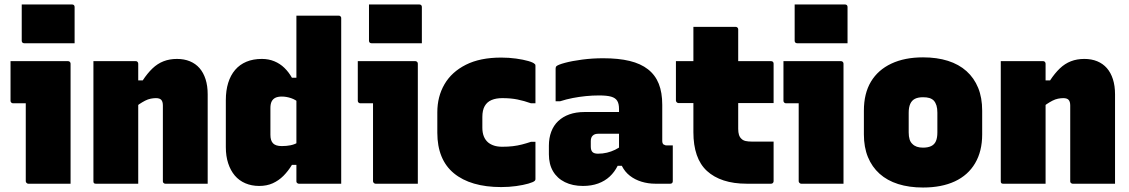

<svg xmlns="http://www.w3.org/2000/svg" viewBox="-20 -820 5040 857"><path d="M95 -11Q95 -40 95 -75Q95 -110 95 -147.5Q95 -185 95 -222.5Q95 -260 95 -294.5Q95 -329 95 -359H83Q78 -359 72.5 -359Q67 -359 61 -359Q55 -359 49.5 -359Q44 -359 38 -359Q34 -359 30.5 -362Q27 -365 27 -370Q27 -414 27 -458.5Q27 -503 27 -547Q51 -547 77.5 -547Q104 -547 131 -547Q158 -547 184.5 -547Q211 -547 236 -547Q261 -547 284 -547Q287 -547 289.5 -545.5Q292 -544 293.5 -541.5Q295 -539 295 -535Q295 -483 295 -426.5Q295 -370 295 -313.5Q295 -257 295 -201Q295 -145 295 -92Q295 -77 295 -61.5Q295 -46 295 -31Q295 -16 295 0Q247 0 200.5 0Q154 0 106 0Q102 0 98.5 -3.5Q95 -7 95 -11ZM77 -800Q98 -800 127.5 -800Q157 -800 189.5 -800Q222 -800 251.5 -800Q281 -800 302 -800Q307 -800 310 -797Q313 -794 313 -789V-627Q292 -627 262.5 -627Q233 -627 200.5 -627Q168 -627 138.5 -627Q109 -627 88 -627Q83 -627 80 -630Q77 -633 77 -638Z M907 0Q859 0 812.5 0Q766 0 718 0Q715 0 712.5 -1.5Q710 -3 708.5 -5Q707 -7 707 -11Q707 -67 707 -123.5Q707 -180 707 -236.5Q707 -293 707 -349Q707 -366 700 -374Q693 -382 676 -382Q665 -382 652.5 -379.5Q640 -377 627.5 -370.5Q615 -364 601.5 -355Q588 -346 575 -332V-461H617Q638 -493 660.5 -514.5Q683 -536 710 -546.5Q737 -557 770 -557Q802 -557 827.5 -546.5Q853 -536 870.5 -516Q888 -496 897.5 -466.5Q907 -437 907 -399Q907 -347 907 -297Q907 -247 907 -197.5Q907 -148 907 -98Q907 -74 907 -49.5Q907 -25 907 0ZM597 0Q570 0 536 0Q502 0 468 0Q434 0 408 0Q405 0 403 -0.5Q401 -1 399.5 -2.5Q398 -4 397.5 -6Q397 -8 397 -11Q397 -66 397 -120.5Q397 -175 397 -230Q397 -285 397 -339.5Q397 -394 397 -449Q397 -476 397 -501Q397 -526 397 -547Q426 -547 460.5 -547Q495 -547 528.5 -547Q562 -547 586 -547Q590 -547 592 -545.5Q594 -544 595.5 -541.5Q597 -539 597 -535Q597 -447 597 -357.5Q597 -268 597 -178.5Q597 -89 597 0Z M1149 -557Q1179 -557 1204.5 -546.5Q1230 -536 1249.5 -517Q1269 -498 1283 -473H1316V-360Q1300 -375 1279 -382Q1258 -389 1238 -389Q1220 -389 1209 -383.5Q1198 -378 1192.5 -367Q1187 -356 1187 -338V-218Q1187 -205 1190 -195.5Q1193 -186 1199 -180Q1205 -174 1214.5 -171Q1224 -168 1238 -168Q1259 -168 1276.5 -171.5Q1294 -175 1307.5 -183Q1321 -191 1332 -202V-84H1283Q1266 -56 1245 -35Q1224 -14 1197.5 -2Q1171 10 1137 10Q1103 10 1075 -2Q1047 -14 1028 -36.5Q1009 -59 998.5 -91Q988 -123 988 -163V-373Q988 -416 998.5 -450Q1009 -484 1029.5 -508Q1050 -532 1080 -544.5Q1110 -557 1149 -557ZM1492 -750Q1496 -750 1498 -748.5Q1500 -747 1501.5 -745Q1503 -743 1503 -739Q1503 -662 1503 -584.5Q1503 -507 1503 -429Q1503 -351 1503 -273.5Q1503 -196 1503 -118Q1503 -89 1503 -59.5Q1503 -30 1503 0Q1486 0 1461 0Q1436 0 1409 0Q1382 0 1357 0Q1332 0 1314 0Q1311 0 1308.5 -1.5Q1306 -3 1304.5 -5Q1303 -7 1303 -11Q1303 -91 1303 -170.5Q1303 -250 1303 -330Q1303 -410 1303 -490Q1303 -570 1303 -649Q1303 -677 1303 -702Q1303 -727 1303 -750Q1321 -750 1346 -750Q1371 -750 1398 -750Q1425 -750 1450 -750Q1475 -750 1492 -750Z M1645 -11Q1645 -40 1645 -75Q1645 -110 1645 -147.5Q1645 -185 1645 -222.5Q1645 -260 1645 -294.5Q1645 -329 1645 -359H1633Q1628 -359 1622.5 -359Q1617 -359 1611 -359Q1605 -359 1599.5 -359Q1594 -359 1588 -359Q1584 -359 1580.5 -362Q1577 -365 1577 -370Q1577 -414 1577 -458.5Q1577 -503 1577 -547Q1601 -547 1627.5 -547Q1654 -547 1681 -547Q1708 -547 1734.5 -547Q1761 -547 1786 -547Q1811 -547 1834 -547Q1837 -547 1839.5 -545.5Q1842 -544 1843.5 -541.5Q1845 -539 1845 -535Q1845 -483 1845 -426.5Q1845 -370 1845 -313.5Q1845 -257 1845 -201Q1845 -145 1845 -92Q1845 -77 1845 -61.5Q1845 -46 1845 -31Q1845 -16 1845 0Q1797 0 1750.5 0Q1704 0 1656 0Q1652 0 1648.5 -3.5Q1645 -7 1645 -11ZM1627 -800Q1648 -800 1677.5 -800Q1707 -800 1739.5 -800Q1772 -800 1801.5 -800Q1831 -800 1852 -800Q1857 -800 1860 -797Q1863 -794 1863 -789V-627Q1842 -627 1812.5 -627Q1783 -627 1750.5 -627Q1718 -627 1688.5 -627Q1659 -627 1638 -627Q1633 -627 1630 -630Q1627 -633 1627 -638Z M2217 -563Q2252 -563 2284 -558.5Q2316 -554 2338.5 -547.5Q2361 -541 2367 -534Q2369 -533 2369.5 -530.5Q2370 -528 2370 -526Q2370 -484 2370 -442.5Q2370 -401 2370 -359H2350Q2319 -370 2289.5 -376Q2260 -382 2222 -382Q2194 -382 2174 -373.5Q2154 -365 2143.5 -346.5Q2133 -328 2133 -298V-250Q2133 -228 2139.5 -211.5Q2146 -195 2159 -184Q2170 -175 2185.5 -170Q2201 -165 2222 -165Q2248 -165 2269 -167.5Q2290 -170 2309.5 -175Q2329 -180 2350 -187H2370Q2370 -146 2370 -104.5Q2370 -63 2370 -21Q2370 -19 2369.5 -17Q2369 -15 2367 -13Q2361 -7 2338.5 -0.5Q2316 6 2284 10.5Q2252 15 2217 15Q2149 15 2096 -0.5Q2043 -16 2006 -46.5Q1969 -77 1950.5 -122.5Q1932 -168 1932 -227V-319Q1932 -389 1964 -444Q1996 -499 2059.5 -531Q2123 -563 2217 -563Z M2936 -352Q2936 -332 2936 -312Q2936 -292 2936 -271.5Q2936 -251 2936 -230.5Q2936 -210 2936 -190Q2936 -184 2938.5 -179Q2941 -174 2947 -173Q2948 -172 2950 -171.5Q2952 -171 2955 -171Q2956 -171 2957 -171Q2958 -171 2960 -171H2983Q2983 -131 2983 -91Q2983 -51 2983 -11Q2983 -6 2980 -3Q2977 0 2972 0Q2967 0 2944.5 0Q2922 0 2905 0Q2873 0 2843.5 -9Q2814 -18 2791.5 -35.5Q2769 -53 2756 -79Q2743 -105 2743 -140Q2743 -173 2743 -206Q2743 -239 2743 -272Q2743 -283 2743 -293Q2743 -303 2743 -313.5Q2743 -324 2743 -334Q2743 -357 2735 -370Q2727 -383 2708 -388.5Q2689 -394 2654 -394Q2624 -394 2594.5 -391Q2565 -388 2536.5 -382.5Q2508 -377 2480 -368H2460Q2460 -405 2460 -441.5Q2460 -478 2460 -514Q2460 -518 2461 -520.5Q2462 -523 2463 -524Q2470 -531 2501.5 -539.5Q2533 -548 2578.5 -554Q2624 -560 2672 -560Q2741 -560 2790.5 -548Q2840 -536 2872.5 -510.5Q2905 -485 2920.5 -446Q2936 -407 2936 -352ZM2617 -166Q2617 -149 2624.5 -141.5Q2632 -134 2649 -134Q2670 -134 2689 -138.5Q2708 -143 2725.5 -151.5Q2743 -160 2760 -173L2769 -80H2737Q2723 -52 2701.5 -32Q2680 -12 2650 -1Q2620 10 2582 10Q2536 10 2501.5 -7Q2467 -24 2448.5 -55.5Q2430 -87 2430 -131V-170Q2430 -204 2440.5 -232Q2451 -260 2471.5 -279.5Q2492 -299 2521.5 -309.5Q2551 -320 2589 -320Q2627 -320 2662.5 -320Q2698 -320 2727.5 -320Q2757 -320 2780 -320Q2788 -320 2792 -310Q2796 -300 2797.5 -279Q2799 -258 2799 -223Q2774 -223 2749.5 -223Q2725 -223 2700 -223Q2675 -223 2651 -223Q2642 -223 2636 -221Q2630 -219 2625 -214Q2621 -210 2619 -204Q2617 -198 2617 -190Z M2997 -547H3422Q3427 -547 3430 -544Q3433 -541 3433 -536Q3433 -513 3433 -480.5Q3433 -448 3433 -415.5Q3433 -383 3433 -360H3008Q3006 -360 3004 -361Q3002 -362 3000.5 -363.5Q2999 -365 2998 -367Q2997 -369 2997 -371Q2997 -394 2997 -426.5Q2997 -459 2997 -491.5Q2997 -524 2997 -547ZM3433 -188Q3433 -144 3433 -99.5Q3433 -55 3433 -11Q3433 -7 3430 -3.5Q3427 0 3422 0Q3409 0 3395 0Q3381 0 3367.5 0Q3354 0 3340 0Q3326 0 3313 0Q3255 0 3210.5 -14.5Q3166 -29 3135.5 -57Q3105 -85 3090 -128.5Q3075 -172 3075 -230Q3075 -276 3075 -321.5Q3075 -367 3075 -413Q3075 -459 3075 -504.5Q3075 -550 3075 -596Q3075 -622 3075 -648Q3075 -674 3075 -700Q3122 -700 3169.5 -700Q3217 -700 3264 -700Q3267 -700 3269.5 -698.5Q3272 -697 3273.5 -694.5Q3275 -692 3275 -689Q3275 -633 3275 -578Q3275 -523 3275 -467Q3275 -411 3275 -356Q3275 -301 3275 -245Q3275 -229 3278.5 -218Q3282 -207 3290 -200Q3297 -193 3308.5 -190.5Q3320 -188 3336 -188Q3349 -188 3362.5 -188Q3376 -188 3389 -188Q3402 -188 3415 -188Z M3545 -11Q3545 -40 3545 -75Q3545 -110 3545 -147.5Q3545 -185 3545 -222.5Q3545 -260 3545 -294.5Q3545 -329 3545 -359H3533Q3528 -359 3522.5 -359Q3517 -359 3511 -359Q3505 -359 3499.5 -359Q3494 -359 3488 -359Q3484 -359 3480.5 -362Q3477 -365 3477 -370Q3477 -414 3477 -458.5Q3477 -503 3477 -547Q3501 -547 3527.5 -547Q3554 -547 3581 -547Q3608 -547 3634.5 -547Q3661 -547 3686 -547Q3711 -547 3734 -547Q3737 -547 3739.5 -545.5Q3742 -544 3743.5 -541.5Q3745 -539 3745 -535Q3745 -483 3745 -426.5Q3745 -370 3745 -313.5Q3745 -257 3745 -201Q3745 -145 3745 -92Q3745 -77 3745 -61.5Q3745 -46 3745 -31Q3745 -16 3745 0Q3697 0 3650.5 0Q3604 0 3556 0Q3552 0 3548.5 -3.5Q3545 -7 3545 -11ZM3527 -800Q3548 -800 3577.5 -800Q3607 -800 3639.5 -800Q3672 -800 3701.5 -800Q3731 -800 3752 -800Q3757 -800 3760 -797Q3763 -794 3763 -789V-627Q3742 -627 3712.5 -627Q3683 -627 3650.5 -627Q3618 -627 3588.5 -627Q3559 -627 3538 -627Q3533 -627 3530 -630Q3527 -633 3527 -638Z M4100 -564Q4162 -564 4211 -548.5Q4260 -533 4294 -502.5Q4328 -472 4346 -428Q4364 -384 4364 -326V-220Q4364 -145 4332.5 -91.5Q4301 -38 4242 -10.5Q4183 17 4100 17Q4038 17 3989 1.5Q3940 -14 3906 -44.5Q3872 -75 3854 -119Q3836 -163 3836 -220V-326Q3836 -403 3867.5 -455.5Q3899 -508 3958.5 -536Q4018 -564 4100 -564ZM4100 -386Q4078 -386 4064 -379Q4050 -372 4043 -356.5Q4036 -341 4036 -317V-229Q4036 -211 4040 -198Q4044 -185 4053 -177Q4061 -169 4072.5 -165Q4084 -161 4100 -161Q4122 -161 4136.5 -168Q4151 -175 4157.5 -190Q4164 -205 4164 -229V-317Q4164 -336 4160 -349Q4156 -362 4148 -371Q4140 -379 4128.5 -382.5Q4117 -386 4100 -386Z M4957 0Q4909 0 4862.5 0Q4816 0 4768 0Q4765 0 4762.5 -1.5Q4760 -3 4758.5 -5Q4757 -7 4757 -11Q4757 -67 4757 -123.5Q4757 -180 4757 -236.5Q4757 -293 4757 -349Q4757 -366 4750 -374Q4743 -382 4726 -382Q4715 -382 4702.5 -379.5Q4690 -377 4677.5 -370.5Q4665 -364 4651.5 -355Q4638 -346 4625 -332V-461H4667Q4688 -493 4710.5 -514.5Q4733 -536 4760 -546.5Q4787 -557 4820 -557Q4852 -557 4877.5 -546.5Q4903 -536 4920.5 -516Q4938 -496 4947.5 -466.5Q4957 -437 4957 -399Q4957 -347 4957 -297Q4957 -247 4957 -197.5Q4957 -148 4957 -98Q4957 -74 4957 -49.5Q4957 -25 4957 0ZM4647 0Q4620 0 4586 0Q4552 0 4518 0Q4484 0 4458 0Q4455 0 4453 -0.5Q4451 -1 4449.5 -2.5Q4448 -4 4447.5 -6Q4447 -8 4447 -11Q4447 -66 4447 -120.5Q4447 -175 4447 -230Q4447 -285 4447 -339.5Q4447 -394 4447 -449Q4447 -476 4447 -501Q4447 -526 4447 -547Q4476 -547 4510.5 -547Q4545 -547 4578.5 -547Q4612 -547 4636 -547Q4640 -547 4642 -545.5Q4644 -544 4645.5 -541.5Q4647 -539 4647 -535Q4647 -447 4647 -357.5Q4647 -268 4647 -178.5Q4647 -89 4647 0Z"/></svg>

Font: Recursive Black
Style: Regular
Weight: 900
Version: Version 1.085